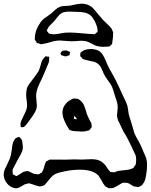

<svg xmlns="http://www.w3.org/2000/svg" viewBox="-29 -973 818 1042"><path d="M753 16Q751 19 749 21.5Q747 24 745 27Q743 32 740 33Q737 36 731 38Q729 39 726 40.5Q723 42 721 42Q720 43 717 42Q714 41 713 41L699 39Q693 37 681 29Q670 21 660 19H651Q649 19 645 18.5Q641 18 639 19Q637 19 634 20.5Q631 22 629 23Q623 26 611 34Q591 46 581 48H571Q569 48 565.5 48.5Q562 49 560 48Q557 47 551 43Q549 42 546.5 41Q544 40 542 38Q540 36 534 27Q530 23 522 6Q507 -18 507 -18Q478 -52 405 -52Q362 -52 321 -43Q289 -37 270 -28Q256 -21 239 0Q223 21 218 25Q215 30 210 33Q208 34 197 37L189 39Q184 39 178 37Q175 37 158 31Q151 28 137 24Q131 22 126 22L118 24Q115 25 104 28Q97 32 85.5 39Q74 46 65 48L58 49Q49 49 35 43Q16 34 3.5 14.5Q-9 -5 -9 -26Q-9 -46 6 -72Q13 -86 25 -114Q31 -129 35 -160Q37 -188 44 -205Q46 -210 48.5 -213Q51 -216 53 -219L55 -223Q58 -225 61.5 -225.5Q65 -226 68 -228Q69 -228 71.5 -229.5Q74 -231 75 -230Q76 -230 77.5 -228.5Q79 -227 79 -226Q81 -223 84.5 -220Q88 -217 90 -213L92 -202Q96 -180 95 -169Q94 -156 86 -140Q78 -124 64 -100Q45 -64 43 -60L39 -49L40 -35Q41 -33 40.5 -31Q40 -29 41 -27Q42 -26 46 -24Q50 -22 51 -22L59 -17Q62 -17 72 -24Q77 -26 85 -32Q93 -38 97 -40Q100 -41 104.5 -42Q109 -43 111 -43Q115 -45 118 -45Q121 -45 125.5 -43.5Q130 -42 132 -41Q136 -39 144.5 -34.5Q153 -30 160 -29Q163 -28 171 -28Q178 -26 180 -27Q182 -27 185.5 -29.5Q189 -32 190 -33Q191 -33 193 -34Q195 -35 198 -37Q200 -39 200.5 -41.5Q201 -44 203 -46Q207 -53 210.5 -67Q214 -81 217 -87Q220 -95 222 -97L226 -99Q236 -105 241 -107H245H291Q308 -106 320.5 -106.5Q333 -107 341 -107Q353 -108 375 -108Q388 -107 415 -107Q431 -107 440 -108L466 -109Q494 -109 510 -102Q528 -94 544 -75Q548 -69 553 -61Q558 -53 563 -48Q564 -47 566 -44.5Q568 -42 570 -40Q572 -39 579 -39L588 -38Q593 -38 599.5 -41Q606 -44 611 -45Q621 -47 641 -49Q673 -51 687 -58Q689 -59 691.5 -60Q694 -61 696 -63Q698 -65 701 -71Q702 -73 704 -75Q706 -77 708 -81Q709 -84 709 -91Q710 -96 710 -105Q710 -118 707 -130Q704 -136 682 -183.5Q660 -231 642 -257Q628 -285 622 -299Q611 -318 608 -332Q606 -342 606 -347Q606 -355 608 -369Q610 -383 610 -391Q610 -408 603.5 -427Q597 -446 595 -452Q593 -458 587 -479.5Q581 -501 570 -518Q564 -526 552.5 -542.5Q541 -559 534 -573Q531 -580 526 -592Q521 -604 515.5 -612.5Q510 -621 502 -627Q491 -636 476.5 -639Q462 -642 460 -642Q442 -646 433 -649Q431 -649 427 -650.5Q423 -652 421 -653Q417 -655 413 -662Q409 -664 407 -668Q406 -670 406.5 -675Q407 -680 407 -682Q407 -685 408 -687Q409 -689 412.5 -691Q416 -693 417 -694Q432 -707 468 -707Q495 -705 509 -696Q522 -687 530 -673.5Q538 -660 544.5 -644.5Q551 -629 555 -620Q561 -606 585 -564Q595 -548 619 -496L635 -461L644 -442Q658 -414 662 -400Q664 -393 666 -379L669 -357Q674 -335 681 -316L688 -293L694 -272Q698 -256 701 -249Q706 -236 720 -212L732 -190Q739 -176 751 -146Q753 -142 758.5 -129.5Q764 -117 766 -107Q769 -98 769 -80Q769 -61 768 -52Q764 -20 760 -2Q758 2 756.5 7Q755 12 753 16ZM309 -697Q311 -698 313 -697.5Q315 -697 317 -698Q320 -698 324.5 -699Q329 -700 331 -699Q335 -699 341 -695Q343 -695 346.5 -693.5Q350 -692 351 -691Q352 -690 351 -687.5Q350 -685 350 -684Q349 -682 349 -678Q349 -674 348 -673Q347 -672 343 -672Q331 -667 327 -667Q324 -667 319.5 -668.5Q315 -670 313 -671Q308 -671 307 -672Q301 -675 299 -684Q300 -686 303.5 -691Q307 -696 309 -697ZM90 -283Q89 -283 87.5 -282.5Q86 -282 84 -283Q83 -284 83 -292L82 -302Q82 -302 85 -314Q89 -324 99 -344Q109 -364 113.5 -376Q118 -388 118 -402Q118 -417 115 -432Q113 -446 113 -454Q113 -482 119 -499Q126 -515 152 -547Q175 -577 182 -590Q188 -606 190 -614Q191 -616 194.5 -630.5Q198 -645 207 -655L214 -663Q215 -664 215.5 -665Q216 -666 217 -667Q218 -668 221.5 -667Q225 -666 226 -666Q236 -666 238 -665V-656Q238 -642 236 -635L223 -604Q201 -549 187 -523Q167 -483 167 -452Q167 -444 169 -426Q171 -410 171 -402Q171 -384 163.5 -369.5Q156 -355 147 -342Q138 -329 134 -324Q129 -318 120 -305Q111 -292 100 -283ZM310 -363Q310 -385 323 -403.5Q336 -422 356 -432Q367 -438 369 -438Q370 -439 373 -438.5Q376 -438 377 -438Q388 -438 392 -437Q402 -433 410 -425Q421 -415 426.5 -402.5Q432 -390 438 -370Q441 -357 447 -343Q449 -339 451 -334.5Q453 -330 455 -326Q466 -307 467 -304Q468 -302 467.5 -299Q467 -296 468 -293L469 -285Q469 -282 465 -278Q458 -268 455 -266Q454 -265 450.5 -264.5Q447 -264 445 -263Q432 -259 415 -259Q403 -259 381 -261Q369 -261 357 -265Q356 -265 352.5 -266Q349 -267 346 -271Q310 -326 310 -363ZM376 -343 375 -345Q374 -344 374 -342L372 -331L371 -329Q372 -328 374 -328L384 -326L387 -325Q389 -327 385 -332ZM532 -719Q508 -719 492 -725Q481 -729 469 -736Q447 -748 434 -750Q420 -752 412 -752Q403 -752 385 -750L359 -749Q347 -749 327 -751Q322 -751 306.5 -752.5Q291 -754 278 -752Q264 -751 240 -743Q235 -742 224.5 -739Q214 -736 205 -735Q199 -733 194 -733Q192 -733 179 -738L171 -740Q169 -743 168 -745Q167 -747 167 -748Q166 -750 163.5 -752.5Q161 -755 160 -758V-762Q160 -788 169 -812Q179 -835 188 -847Q194 -857 198 -861Q210 -874 230 -886L249 -900Q254 -904 264 -913.5Q274 -923 283 -929Q292 -935 302 -938Q310 -940 323 -940.5Q336 -941 346 -942Q357 -943 372 -947Q400 -953 413 -953Q447 -953 470 -934Q478 -928 496 -905Q529 -866 529 -866L565 -831Q567 -829 571.5 -824Q576 -819 578 -814Q579 -811 581.5 -806Q584 -801 585 -798V-793Q585 -769 581 -749Q581 -747 580.5 -741.5Q580 -736 578 -733Q578 -733 575 -730Q566 -721 565 -721Q563 -720 554 -720ZM464 -888Q449 -901 431 -904.5Q413 -908 396.5 -908.5Q380 -909 375 -909L348 -910Q324 -910 310 -904Q300 -899 292.5 -891.5Q285 -884 277.5 -874Q270 -864 265 -858Q259 -851 246.5 -839.5Q234 -828 230 -818Q229 -816 227.5 -813Q226 -810 225 -807Q225 -805 230 -800Q235 -792 237 -791Q239 -790 244 -789.5Q249 -789 251 -788Q255 -787 263 -787Q279 -787 301 -792Q321 -796 332 -796Q364 -798 456 -789Q463 -788 478 -788Q479 -788 482 -787.5Q485 -787 486 -788Q488 -789 494 -795Q495 -796 496.5 -797Q498 -798 500 -800Q501 -802 500.5 -806Q500 -810 500 -812Q500 -821 496 -832.5Q492 -844 487 -855Q474 -879 464 -888Z"/></svg>

Font: Rubik-Burned
Style: Regular
Weight: 400
Designer: NaN (generative design), Hubert & Fischer (Rubik source font outlines)
Foundry: NaN, Hubert & Fischer
Version: Version 1.000